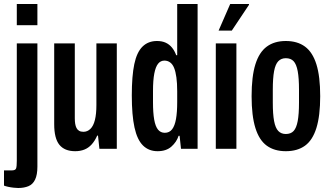

<svg xmlns="http://www.w3.org/2000/svg" viewBox="-39 -744 1652 960"><path d="M45 -618V-724H148V-618ZM52 196Q44 196 29.5 194.5Q15 193 1.5 190Q-12 187 -19 184V108H20Q38 108 41.5 98Q45 88 45 60V-527H148V89Q148 130 136.5 154Q125 178 103 187Q81 196 52 196Z M337 12Q284 12 258 -20Q232 -52 232 -123V-527H335V-152Q335 -137 337 -125Q339 -113 343.5 -104Q348 -95 356.5 -90Q365 -85 378 -85Q398 -85 413 -99.5Q428 -114 435.5 -144Q443 -174 443 -219V-527H545V0H458L451 -66H447Q435 -39 419 -21.5Q403 -4 382.5 4Q362 12 337 12Z M749 12Q705 12 676 -16.5Q647 -45 633.5 -106.5Q620 -168 620 -267Q620 -364 632.5 -423.5Q645 -483 673.5 -511Q702 -539 746 -539Q771 -539 789.5 -530.5Q808 -522 821 -506Q834 -490 842 -468H847V-724H949V0H866L859 -65H854Q844 -34 818 -11Q792 12 749 12ZM785 -80Q808 -80 821.5 -97.5Q835 -115 841 -149Q847 -183 847 -233V-288Q847 -328 843 -357Q839 -386 831.5 -404.5Q824 -423 811.5 -432Q799 -441 783 -441Q764 -441 751.5 -425.5Q739 -410 732.5 -376.5Q726 -343 726 -288V-233Q726 -180 732 -146Q738 -112 751 -96Q764 -80 785 -80Z M1040 0V-527H1143V0ZM1054 -591 1112 -724H1206V-720L1120 -591Z M1390 12Q1333 12 1295 -15.5Q1257 -43 1238 -104Q1219 -165 1219 -263Q1219 -362 1238 -422.5Q1257 -483 1295 -511Q1333 -539 1390 -539Q1448 -539 1486 -511Q1524 -483 1543 -422.5Q1562 -362 1562 -263Q1562 -165 1543 -104Q1524 -43 1486 -15.5Q1448 12 1390 12ZM1390 -74Q1415 -74 1429 -89Q1443 -104 1449.5 -138.5Q1456 -173 1456 -231V-295Q1456 -354 1449.5 -388.5Q1443 -423 1429 -438Q1415 -453 1390 -453Q1367 -453 1352.5 -438Q1338 -423 1331.5 -388.5Q1325 -354 1325 -295V-231Q1325 -173 1331.5 -138.5Q1338 -104 1352.5 -89Q1367 -74 1390 -74Z"/></svg>

Font: Archivo SemiBold ExtraCondensed
Style: Regular
Weight: 600
Width: 2
Version: Version 2.001